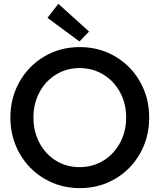

<svg xmlns="http://www.w3.org/2000/svg" viewBox="-20 -973 832 1001"><path d="M34.2 -360.4Q34.2 -462.9 81.8 -546.9Q129.4 -630.9 211.9 -679.2Q294.4 -727.5 395.5 -727.5Q497.1 -727.5 579.8 -679.2Q662.6 -630.9 710.2 -546.9Q757.8 -462.9 757.8 -359.4Q757.8 -256.8 710.2 -172.9Q662.6 -88.9 580.1 -40.5Q497.6 7.8 396.5 7.8Q295.9 7.8 212.9 -40.5Q129.9 -88.9 82 -173.1Q34.2 -257.3 34.2 -360.4ZM637.7 -360.4Q637.7 -433.6 605.7 -492.4Q573.7 -551.3 518.1 -584.7Q462.4 -618.2 394.5 -618.2Q327.6 -618.2 272.7 -584.7Q217.8 -551.3 186 -492.4Q154.3 -433.6 154.3 -360.4Q154.3 -287.6 185.5 -228.5Q216.8 -169.4 271.7 -135.5Q326.7 -101.6 394.5 -101.6Q463.4 -101.6 518.8 -135.5Q574.2 -169.4 606 -228.8Q637.7 -288.1 637.7 -360.4ZM227.5 -879.9 284.2 -953.1 444.3 -808.6 394.5 -756.8Z"/></svg>

Font: Reddit Sans Chocolate SemiBold
Style: Regular
Weight: 600
Designer: Stephen Hutchings
Foundry: Reddit
Version: Version 1.011